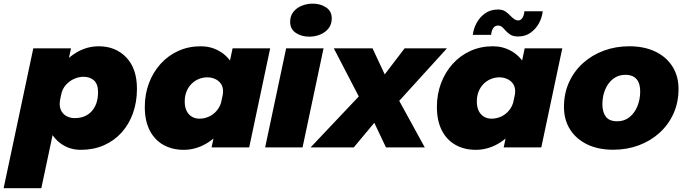

<svg xmlns="http://www.w3.org/2000/svg" viewBox="-72 -790 3677 1029"><path d="M-52.5 218.5 106.5 -531H308.5L149.5 218.5ZM361 13Q306.5 13 263.8 -14Q221 -41 196.5 -87.8Q172 -134.5 172 -193Q172 -219.5 174.5 -236.5Q177 -253.5 180.5 -262.5L251.5 -264Q250 -258 249 -248.5Q248 -239 248 -233.5Q248 -208.5 259.2 -191.2Q270.5 -174 288.8 -165.5Q307 -157 328 -157Q359.5 -157 383 -167.5Q406.5 -178 422.2 -197Q438 -216 445.8 -241.2Q453.5 -266.5 453.5 -296.5Q453.5 -339 432 -358.8Q410.5 -378.5 375 -378.5Q351.5 -378.5 326.2 -367.8Q301 -357 281.5 -335.5Q262 -314 255 -280.5L185.5 -285.5Q201.5 -359.5 241.5 -417.2Q281.5 -475 337.5 -508.5Q393.5 -542 457 -542Q547.5 -542 604.8 -482.2Q662 -422.5 662 -314Q662 -243.5 640.8 -183.8Q619.5 -124 580 -80Q540.5 -36 485 -11.5Q429.5 13 361 13Z M912.5 13Q851.5 13 804.2 -13.2Q757 -39.5 730.5 -91Q704 -142.5 704 -217Q704 -284.5 726 -343.5Q748 -402.5 788.2 -447.2Q828.5 -492 883.5 -517Q938.5 -542 1004 -542Q1057.5 -542 1102 -517Q1146.5 -492 1173.2 -447Q1200 -402 1200 -342.5Q1200 -328.5 1197.8 -309.5Q1195.5 -290.5 1191.5 -276L1120 -272Q1121.5 -279 1122.5 -286.2Q1123.5 -293.5 1123.5 -300Q1123.5 -325.5 1111.2 -342.2Q1099 -359 1079.8 -367.2Q1060.5 -375.5 1039.5 -375.5Q1014.5 -375.5 992.5 -366.2Q970.5 -357 953.8 -340Q937 -323 927.5 -299.2Q918 -275.5 918 -246.5Q918 -216.5 928 -196Q938 -175.5 956 -164.8Q974 -154 997 -154Q1023.5 -154 1048.2 -165.2Q1073 -176.5 1091.2 -198.8Q1109.5 -221 1116.5 -254L1185 -244.5Q1168.5 -166 1127.2 -108Q1086 -50 1030 -18.5Q974 13 912.5 13ZM1263.5 0H1062L1174.5 -531H1376Z M1349 0 1461.5 -531H1662L1549.5 0ZM1585 -593.5Q1543 -593.5 1513 -614Q1483 -634.5 1483 -672.5Q1483 -704.5 1500.2 -726.2Q1517.5 -748 1545.2 -759.2Q1573 -770.5 1604 -770.5Q1645.5 -770.5 1675.8 -750.2Q1706 -730 1706 -691.5Q1706 -660 1688.8 -638Q1671.5 -616 1644 -604.8Q1616.5 -593.5 1585 -593.5Z M1909.5 -335 1888.5 -200.5 1717 -531H1924.5L2034 -297H1918L2096.5 -531H2323.5L2023 -200.5L2048.5 -284.5L2204.5 0H1996.5L1901.5 -200.5L2004.5 -216.5L1824 0H1592.5Z M2478 13Q2417 13 2369.8 -13.2Q2322.5 -39.5 2296 -91Q2269.5 -142.5 2269.5 -217Q2269.5 -284.5 2291.5 -343.5Q2313.5 -402.5 2353.8 -447.2Q2394 -492 2449 -517Q2504 -542 2569.5 -542Q2623 -542 2667.5 -517Q2712 -492 2738.8 -447Q2765.5 -402 2765.5 -342.5Q2765.5 -328.5 2763.2 -309.5Q2761 -290.5 2757 -276L2685.5 -272Q2687 -279 2688 -286.2Q2689 -293.5 2689 -300Q2689 -325.5 2676.8 -342.2Q2664.5 -359 2645.2 -367.2Q2626 -375.5 2605 -375.5Q2580 -375.5 2558 -366.2Q2536 -357 2519.2 -340Q2502.5 -323 2493 -299.2Q2483.5 -275.5 2483.5 -246.5Q2483.5 -216.5 2493.5 -196Q2503.5 -175.5 2521.5 -164.8Q2539.5 -154 2562.5 -154Q2589 -154 2613.8 -165.2Q2638.5 -176.5 2656.8 -198.8Q2675 -221 2682 -254L2750.5 -244.5Q2734 -166 2692.8 -108Q2651.5 -50 2595.5 -18.5Q2539.5 13 2478 13ZM2829 0H2627.5L2740 -531H2941.5ZM2836.5 -729.5Q2833.5 -697 2816.8 -666Q2800 -635 2771.8 -614.8Q2743.5 -594.5 2705.5 -594.5Q2676 -594.5 2660.8 -605.8Q2645.5 -617 2636.5 -627Q2627 -638.5 2618.2 -645.8Q2609.5 -653 2596.5 -653Q2581.5 -653 2572 -640.2Q2562.5 -627.5 2560 -603H2462Q2465.5 -635.5 2482.2 -666.8Q2499 -698 2528 -718.5Q2557 -739 2596.5 -739Q2622.5 -739 2638.2 -727.5Q2654 -716 2663.5 -705.5Q2673.5 -695 2683.8 -687.8Q2694 -680.5 2705.5 -680.5Q2718 -680.5 2727 -692.8Q2736 -705 2738.5 -729.5Z M3214.5 12.5Q3134 12.5 3074.8 -16.2Q3015.5 -45 2983 -96.5Q2950.5 -148 2950.5 -216.5Q2950.5 -289 2977.5 -348.8Q3004.5 -408.5 3052.5 -451.8Q3100.5 -495 3164 -518.5Q3227.5 -542 3300.5 -542Q3381 -542 3440.2 -513.5Q3499.5 -485 3532 -433.5Q3564.5 -382 3564.5 -313.5Q3564.5 -241 3537.5 -181.2Q3510.5 -121.5 3462.5 -78Q3414.5 -34.5 3351 -11Q3287.5 12.5 3214.5 12.5ZM3236 -140Q3274 -140 3301.5 -162Q3329 -184 3344 -220.5Q3359 -257 3359 -299.5Q3359 -327.5 3350.8 -347.5Q3342.5 -367.5 3325 -378.2Q3307.5 -389 3279.5 -389Q3251 -389 3228.2 -376.5Q3205.5 -364 3189.5 -342.2Q3173.5 -320.5 3165 -292Q3156.5 -263.5 3156.5 -231Q3156.5 -188.5 3175.2 -164.2Q3194 -140 3236 -140Z"/></svg>

Font: Epilogue Black
Style: Italic
Weight: 900
Italic angle: -12°
Designer: Tyler Finck
Foundry: Etcetera Type Co
Version: Version 2.111